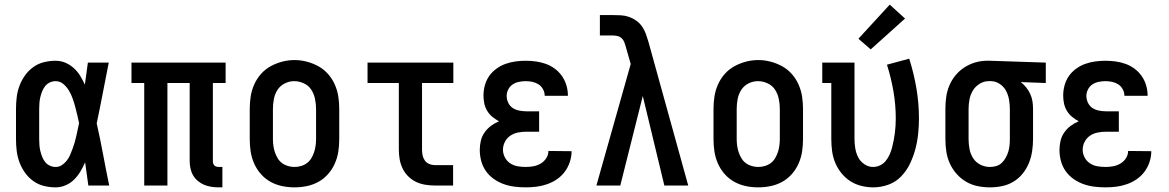

<svg xmlns="http://www.w3.org/2000/svg" viewBox="-20 -800 5040 828"><path d="M220 8Q195 8 170 2Q145 -4 124 -19Q103 -34 88 -55Q73 -76 64 -100Q55 -124 52 -149.5Q49 -175 49 -200V-330Q49 -355 52 -380.5Q55 -406 64 -430Q73 -454 88 -475Q103 -496 124 -511Q145 -526 170 -532Q195 -538 220 -538Q242 -538 262 -529.5Q282 -521 298 -506.5Q314 -492 325.5 -473.5Q337 -455 346 -435Q349 -459 352.5 -482.5Q356 -506 359 -530H449Q436 -465 423.5 -399.5Q411 -334 397 -268Q412 -202 424.5 -134.5Q437 -67 451 0H361Q358 -25 354 -50Q350 -75 347 -100Q338 -79 326.5 -60Q315 -41 299.5 -25.5Q284 -10 263 -1Q242 8 220 8ZM220 -80Q235 -80 247 -88Q259 -96 268 -107.5Q277 -119 282.5 -132Q288 -145 293 -158.5Q298 -172 302 -185.5Q306 -199 309 -213Q312 -227 315 -241Q318 -255 321 -269Q317 -287 313 -305Q309 -323 304 -341Q299 -359 293 -376Q287 -393 277.5 -409Q268 -425 253.5 -437.5Q239 -450 220 -450Q207 -450 195 -444.5Q183 -439 175 -429Q167 -419 162 -406.5Q157 -394 154 -381.5Q151 -369 150 -356Q149 -343 149 -330V-200Q149 -187 150 -174Q151 -161 154 -148.5Q157 -136 162 -123.5Q167 -111 175 -101Q183 -91 195 -85.5Q207 -80 220 -80Z M923 8Q907 8 891 5.5Q875 3 860.5 -3Q846 -9 833.5 -19.5Q821 -30 813 -43.5Q805 -57 801.5 -73Q798 -89 798 -105V-442H702V0H602V-442H547V-530H953V-442H898V-105Q898 -100 899.5 -95Q901 -90 904.5 -86.5Q908 -83 913 -81.5Q918 -80 923 -80H939V8Z M1250 8Q1223 8 1196.5 2.5Q1170 -3 1146.5 -16Q1123 -29 1105 -49.5Q1087 -70 1076 -95Q1065 -120 1061 -146.5Q1057 -173 1057 -200V-330Q1057 -357 1061 -383.5Q1065 -410 1076 -435Q1087 -460 1105 -480.5Q1123 -501 1146.5 -514Q1170 -527 1196.5 -534Q1223 -541 1250 -541Q1277 -541 1303.5 -534Q1330 -527 1353.5 -514Q1377 -501 1395 -480.5Q1413 -460 1424 -435Q1435 -410 1439 -383.5Q1443 -357 1443 -330V-200Q1443 -173 1439 -146.5Q1435 -120 1424 -95Q1413 -70 1395 -49.5Q1377 -29 1353.5 -16Q1330 -3 1303.5 2.5Q1277 8 1250 8ZM1250 -80Q1264 -80 1278 -84Q1292 -88 1303.5 -96.5Q1315 -105 1322.5 -117.5Q1330 -130 1334.5 -143.5Q1339 -157 1341 -171.5Q1343 -186 1343 -200V-330Q1343 -352 1338.5 -373.5Q1334 -395 1322.5 -413Q1311 -431 1290.5 -440.5Q1270 -450 1249 -450Q1227 -450 1207.5 -440Q1188 -430 1176.5 -412Q1165 -394 1161 -372.5Q1157 -351 1157 -330V-200Q1157 -186 1159 -171.5Q1161 -157 1165.5 -143.5Q1170 -130 1177.5 -117.5Q1185 -105 1196.5 -96.5Q1208 -88 1222 -84Q1236 -80 1250 -80Z M1854 0Q1834 0 1813 -3.5Q1792 -7 1773.5 -16Q1755 -25 1740 -40Q1725 -55 1716 -74Q1707 -93 1703.5 -113.5Q1700 -134 1700 -155V-442H1565V-530H1935V-442H1800V-155Q1800 -142 1802.5 -130Q1805 -118 1812 -108Q1819 -98 1830.5 -93Q1842 -88 1854 -88H1934V0Z M2248 8Q2223 8 2199 5Q2175 2 2152.5 -6Q2130 -14 2110 -28Q2090 -42 2076 -61.5Q2062 -81 2055.5 -105Q2049 -129 2049 -153Q2049 -173 2053.5 -192.5Q2058 -212 2069.5 -228.5Q2081 -245 2097 -257Q2113 -269 2132 -277Q2117 -285 2103.5 -296Q2090 -307 2081 -322Q2072 -337 2068.5 -354Q2065 -371 2065 -388Q2065 -410 2071 -432Q2077 -454 2089.5 -472Q2102 -490 2120.5 -503.5Q2139 -517 2160 -524.5Q2181 -532 2203 -535Q2225 -538 2247 -538Q2269 -538 2291 -535Q2313 -532 2334 -524.5Q2355 -517 2373 -503.5Q2391 -490 2403.5 -472Q2416 -454 2422.5 -432.5Q2429 -411 2429 -389Q2429 -389 2429 -388.5Q2429 -388 2429 -387H2329Q2329 -387 2329 -387.5Q2329 -388 2329 -388Q2329 -402 2321.5 -415.5Q2314 -429 2302 -436.5Q2290 -444 2276 -447Q2262 -450 2247 -450Q2233 -450 2218 -447Q2203 -444 2191 -436Q2179 -428 2172 -414.5Q2165 -401 2165 -386Q2165 -371 2172 -356.5Q2179 -342 2191.5 -334Q2204 -326 2219.5 -323Q2235 -320 2250 -320H2305V-232H2250Q2232 -232 2214 -228.5Q2196 -225 2181 -215Q2166 -205 2157.5 -188.5Q2149 -172 2149 -154Q2149 -137 2157.5 -121Q2166 -105 2180.5 -95.5Q2195 -86 2212.5 -83Q2230 -80 2248 -80Q2264 -80 2280.5 -83Q2297 -86 2311.5 -94.5Q2326 -103 2335.5 -117.5Q2345 -132 2345 -149L2445 -148Q2445 -125 2437.5 -102Q2430 -79 2416 -60Q2402 -41 2382.5 -27.5Q2363 -14 2340.5 -6Q2318 2 2294.5 5Q2271 8 2248 8Z M2552 0 2700 -524 2679 -597Q2679 -597 2679 -597Q2679 -597 2679 -597V-598Q2676 -608 2672.5 -617.5Q2669 -627 2661.5 -634.5Q2654 -642 2643.5 -644.5Q2633 -647 2623 -647H2567V-735H2623Q2641 -735 2658.5 -734Q2676 -733 2693 -727Q2710 -721 2724.5 -710.5Q2739 -700 2749 -685.5Q2759 -671 2765 -654.5Q2771 -638 2776 -621L2948 0H2845L2752 -386L2655 0Z M3250 8Q3223 8 3196.5 2.5Q3170 -3 3146.5 -16Q3123 -29 3105 -49.5Q3087 -70 3076 -95Q3065 -120 3061 -146.5Q3057 -173 3057 -200V-330Q3057 -357 3061 -383.5Q3065 -410 3076 -435Q3087 -460 3105 -480.5Q3123 -501 3146.5 -514Q3170 -527 3196.5 -534Q3223 -541 3250 -541Q3277 -541 3303.5 -534Q3330 -527 3353.5 -514Q3377 -501 3395 -480.5Q3413 -460 3424 -435Q3435 -410 3439 -383.5Q3443 -357 3443 -330V-200Q3443 -173 3439 -146.5Q3435 -120 3424 -95Q3413 -70 3395 -49.5Q3377 -29 3353.5 -16Q3330 -3 3303.5 2.5Q3277 8 3250 8ZM3250 -80Q3264 -80 3278 -84Q3292 -88 3303.5 -96.5Q3315 -105 3322.5 -117.5Q3330 -130 3334.5 -143.5Q3339 -157 3341 -171.5Q3343 -186 3343 -200V-330Q3343 -352 3338.5 -373.5Q3334 -395 3322.5 -413Q3311 -431 3290.5 -440.5Q3270 -450 3249 -450Q3227 -450 3207.5 -440Q3188 -430 3176.5 -412Q3165 -394 3161 -372.5Q3157 -351 3157 -330V-200Q3157 -186 3159 -171.5Q3161 -157 3165.5 -143.5Q3170 -130 3177.5 -117.5Q3185 -105 3196.5 -96.5Q3208 -88 3222 -84Q3236 -80 3250 -80Z M3746 8Q3720 8 3694 1.5Q3668 -5 3646.5 -19Q3625 -33 3608.5 -53.5Q3592 -74 3582 -98Q3572 -122 3568.5 -148Q3565 -174 3565 -200V-442H3526V-530H3665V-200Q3665 -180 3668.5 -159.5Q3672 -139 3681 -121.5Q3690 -104 3707.5 -92Q3725 -80 3745 -80Q3761 -80 3775.5 -87Q3790 -94 3800 -106.5Q3810 -119 3816.5 -133.5Q3823 -148 3827 -163.5Q3831 -179 3834 -194.5Q3837 -210 3839 -225.5Q3841 -241 3842 -257Q3843 -273 3843 -289Q3843 -348 3833 -406Q3823 -464 3805 -521L3901 -547Q3921 -484 3932 -419.5Q3943 -355 3943 -289Q3943 -256 3939.5 -222.5Q3936 -189 3927.5 -157Q3919 -125 3904.5 -94.5Q3890 -64 3866.5 -39.5Q3843 -15 3811 -3.5Q3779 8 3746 8ZM3735 -587 3682 -633 3817 -780 3883 -720Z M4249 8Q4222 8 4195.5 2.5Q4169 -3 4146 -16.5Q4123 -30 4105 -50.5Q4087 -71 4076 -95.5Q4065 -120 4061 -146.5Q4057 -173 4057 -200V-330Q4057 -356 4060.5 -381.5Q4064 -407 4074 -431Q4084 -455 4100.5 -475Q4117 -495 4138.5 -509Q4160 -523 4185 -530.5Q4210 -538 4236 -538Q4240 -538 4243.5 -538Q4247 -538 4250 -538L4490 -530V-442L4382 -446Q4395 -436 4405.5 -423Q4416 -410 4423 -394.5Q4430 -379 4432.5 -363Q4435 -347 4435 -330V-200Q4435 -174 4431 -147.5Q4427 -121 4417 -96.5Q4407 -72 4390 -51Q4373 -30 4350.5 -16.5Q4328 -3 4302 2.5Q4276 8 4249 8ZM4249 -80Q4263 -80 4276.5 -84Q4290 -88 4300 -97.5Q4310 -107 4317 -119.5Q4324 -132 4328 -145Q4332 -158 4333.5 -172Q4335 -186 4335 -200V-330Q4335 -350 4331.5 -370Q4328 -390 4319 -407.5Q4310 -425 4293 -437Q4276 -449 4256 -450H4250Q4248 -450 4246.5 -450Q4245 -450 4243 -450Q4223 -450 4204.5 -438.5Q4186 -427 4175.5 -409.5Q4165 -392 4161 -371.5Q4157 -351 4157 -330V-200Q4157 -179 4161 -157.5Q4165 -136 4176.5 -118Q4188 -100 4207.5 -90Q4227 -80 4249 -80Z M4748 8Q4723 8 4699 5Q4675 2 4652.5 -6Q4630 -14 4610 -28Q4590 -42 4576 -61.5Q4562 -81 4555.5 -105Q4549 -129 4549 -153Q4549 -173 4553.5 -192.5Q4558 -212 4569.5 -228.5Q4581 -245 4597 -257Q4613 -269 4632 -277Q4617 -285 4603.5 -296Q4590 -307 4581 -322Q4572 -337 4568.5 -354Q4565 -371 4565 -388Q4565 -410 4571 -432Q4577 -454 4589.5 -472Q4602 -490 4620.5 -503.5Q4639 -517 4660 -524.5Q4681 -532 4703 -535Q4725 -538 4747 -538Q4769 -538 4791 -535Q4813 -532 4834 -524.5Q4855 -517 4873 -503.5Q4891 -490 4903.5 -472Q4916 -454 4922.5 -432.5Q4929 -411 4929 -389Q4929 -389 4929 -388.5Q4929 -388 4929 -387H4829Q4829 -387 4829 -387.5Q4829 -388 4829 -388Q4829 -402 4821.5 -415.5Q4814 -429 4802 -436.5Q4790 -444 4776 -447Q4762 -450 4747 -450Q4733 -450 4718 -447Q4703 -444 4691 -436Q4679 -428 4672 -414.5Q4665 -401 4665 -386Q4665 -371 4672 -356.5Q4679 -342 4691.5 -334Q4704 -326 4719.5 -323Q4735 -320 4750 -320H4805V-232H4750Q4732 -232 4714 -228.5Q4696 -225 4681 -215Q4666 -205 4657.5 -188.5Q4649 -172 4649 -154Q4649 -137 4657.5 -121Q4666 -105 4680.5 -95.5Q4695 -86 4712.5 -83Q4730 -80 4748 -80Q4764 -80 4780.5 -83Q4797 -86 4811.5 -94.5Q4826 -103 4835.5 -117.5Q4845 -132 4845 -149L4945 -148Q4945 -125 4937.5 -102Q4930 -79 4916 -60Q4902 -41 4882.5 -27.5Q4863 -14 4840.5 -6Q4818 2 4794.5 5Q4771 8 4748 8Z"/></svg>

Font: Iosevka Slab Semibold
Style: Regular
Weight: 600
Monospace: yes
Designer: Belleve Invis
Foundry: Belleve Invis
Version: Version 11.1.1; ttfautohint (v1.8.3)